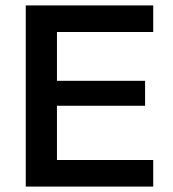

<svg xmlns="http://www.w3.org/2000/svg" viewBox="-20 -688 637 708"><path d="M545 0H75V-668H545V-570H190V-390H515V-298H190V-98H545Z"/></svg>

Font: Celebes SemiBold
Style: Regular
Weight: 600
Designer: Anugrah Pasau
Foundry: Lafontype
Version: Version 1.000